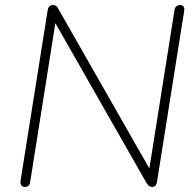

<svg xmlns="http://www.w3.org/2000/svg" viewBox="-20 -731 772 757"><path d="M77 6Q68 6 64 -0.5Q60 -7 61 -18L168 -691Q170 -702 175.5 -706.5Q181 -711 189 -711Q197 -711 201.5 -707.5Q206 -704 210 -696L583 -42H565L668 -691Q671 -711 691 -711Q700 -711 704 -704.5Q708 -698 706 -687L599 -14Q596 6 580 6Q572 6 567.5 2Q563 -2 558 -9L185 -663H202L99 -14Q98 -4 92.5 1Q87 6 77 6Z"/></svg>

Font: Nunito Variable Extra Light
Style: Italic
Weight: 200
Italic angle: -9°
Designer: Vernon Adams
Foundry: Vernon Adams
Version: Version 3.602